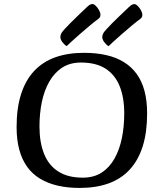

<svg xmlns="http://www.w3.org/2000/svg" viewBox="-20 -912 793 945"><path d="M372.1 13Q312.7 13 263.6 1.6Q214.5 -9.8 176.8 -32.8Q139 -55.7 113.5 -91.2Q88.1 -126.7 74.9 -175.2Q61.7 -223.7 61.7 -286.1Q61.7 -379.1 83.4 -447.6Q105 -516 147.1 -561.6Q189.1 -607.1 251.1 -629.6Q313 -652 394 -652Q453.5 -652 502.4 -640.9Q551.4 -629.9 589.1 -606.7Q626.9 -583.6 652.5 -548.4Q678.1 -513.3 691.1 -464.8Q704.1 -416.3 704.1 -353.9Q704.1 -260.9 682.5 -192.3Q660.9 -123.6 618.8 -77.8Q576.8 -31.9 514.8 -9.4Q452.8 13 372.1 13ZM387.4 -37.6Q441.5 -37.6 480.1 -62.4Q518.6 -87.3 543.5 -131.4Q568.3 -175.5 579.9 -232.5Q591.5 -289.4 591.5 -353.4Q591.5 -432.2 568.8 -488.2Q546.1 -544.2 499.4 -574.2Q452.6 -604.2 378.5 -604.2Q324.6 -604.2 286.1 -579.2Q247.6 -554.2 222.6 -510.2Q197.5 -466.3 185.9 -409.8Q174.3 -353.3 174.3 -289.4Q174.3 -211 197.1 -154.5Q219.8 -97.9 267 -67.8Q314.3 -37.6 387.4 -37.6ZM514.5 -684.8Q503 -691.2 493.2 -704.5Q483.4 -717.7 483.4 -728.7Q483.4 -734.8 485.1 -740.2Q486.7 -745.6 490.3 -751.5Q493.9 -757.2 505.5 -769.9Q517.1 -782.6 532.7 -798.4Q548.4 -814.2 564.6 -829.6Q580.8 -845.1 593.8 -857.6Q606.8 -870.1 612.8 -875.7Q622.9 -885.5 629.3 -888.7Q635.7 -891.9 640.9 -891.9Q648.4 -891.9 657.8 -882.8Q667.2 -873.7 673.9 -861.2Q680.6 -848.7 680.6 -839Q680.6 -834 678.8 -829.2Q677.1 -824.3 671.1 -819.5Q653.3 -806.5 628.2 -785.7Q603.1 -765 578.7 -743.3Q554.2 -721.7 536.4 -705.5Q518.6 -689.4 514.5 -684.8ZM308.3 -685.1Q296.8 -691.5 287 -704.8Q277.2 -718 277.2 -729Q277.2 -735.1 278.9 -740.5Q280.5 -745.9 284.1 -751.8Q287.8 -757.5 299.3 -770.2Q310.9 -782.9 326.6 -798.7Q342.2 -814.5 358.4 -829.9Q374.6 -845.4 387.6 -857.9Q400.7 -870.4 406.6 -876Q416.8 -885.9 423.2 -889Q429.6 -892.2 434.7 -892.2Q442.3 -892.2 451.6 -883.1Q461 -874 467.7 -861.5Q474.4 -849 474.4 -839.3Q474.4 -834.3 472.7 -829.5Q470.9 -824.6 464.9 -819.8Q447.1 -806.8 422 -786Q396.9 -765.3 372.5 -743.6Q348 -722 330.2 -705.8Q312.4 -689.7 308.3 -685.1Z"/></svg>

Font: Briem Hand Thin
Style: Regular
Weight: 100
Designer: Gunnlaugur SE Briem, Eben Sorkin
Foundry: Sorkin Type Co.
Version: Version 1.003